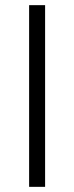

<svg xmlns="http://www.w3.org/2000/svg" viewBox="-20 -725 287 745"><path d="M93 0ZM93 0V-705H155V0Z"/></svg>

Font: Winston Light
Style: Regular
Weight: 300
Designer: Original fonts by Vernon Adams / Changes by Cristiano Sobral
Foundry: Original fonts by Vernon Adams / Changes by Cristiano Sobral
Version: Version 2.503;July 17, 2020;FontCreator 13.0.0.2655 64-bit